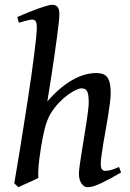

<svg xmlns="http://www.w3.org/2000/svg" viewBox="-20 -762 544 802"><path d="M485.8 -41.5Q440.4 -15.1 404.3 2.4Q368.2 20 345.7 20Q331.5 20 320.6 4.6Q309.6 -10.7 309.6 -37.1Q309.6 -45.9 312.5 -68.1Q315.4 -90.3 320.1 -119.4Q324.7 -148.4 330.1 -181.2Q335.4 -213.9 340.1 -243.7Q344.7 -273.4 347.7 -297.4Q350.6 -321.3 350.6 -332Q350.6 -349.6 349.1 -361.3Q347.7 -373 344.2 -380.1Q340.8 -387.2 334.7 -390.1Q328.6 -393.1 319.3 -393.1Q313 -393.1 298.3 -386.7Q283.7 -380.4 265.1 -367.2Q246.6 -354 226.6 -333.3Q206.5 -312.5 189.5 -284.2Q176.3 -260.7 167.2 -225.8Q158.2 -190.9 151.4 -147Q147 -120.1 144.5 -100.3Q142.1 -80.6 140.9 -65.4Q139.6 -50.3 139.6 -39.1Q139.6 -27.8 140.1 -18.6Q133.8 -15.1 122.3 -9.8Q110.8 -4.4 98.4 1Q85.9 6.3 74.5 11.5Q63 16.6 57.1 20L39.6 3.9Q43.9 -22.5 50.5 -61Q57.1 -99.6 64.5 -145.5Q71.8 -191.4 79.8 -241.9Q87.9 -292.5 95.7 -343.3Q103.5 -394 110.4 -441.9Q117.2 -489.7 122.3 -530.3Q127.4 -570.8 130.6 -601.3Q133.8 -631.8 133.8 -647.5Q133.8 -658.7 132.1 -665.3Q130.4 -671.9 127.7 -675Q125 -678.2 121.3 -679.2Q117.7 -680.2 113.8 -680.2Q108.9 -680.2 99.9 -678Q90.8 -675.8 81.5 -673.3Q70.8 -670.4 58.6 -667L52.2 -690.9Q72.8 -700.2 95.5 -709.2Q118.2 -718.3 138.4 -725.6Q158.7 -732.9 174.8 -737.5Q190.9 -742.2 198.2 -742.2Q211.9 -742.2 220 -733.4Q228 -724.6 228 -702.1Q228 -690.4 225.1 -664.1Q222.2 -637.7 217.5 -603Q212.9 -568.4 207.3 -529.3Q201.7 -490.2 196 -453.9Q190.4 -417.5 185.5 -386.7Q180.7 -356 177.7 -338.4Q206.1 -371.1 233.6 -393.8Q261.2 -416.5 287.4 -430.7Q313.5 -444.8 337.4 -450.9Q361.3 -457 383.3 -457Q398.4 -457 409.7 -452.9Q420.9 -448.7 428.2 -439Q435.5 -429.2 439 -413.1Q442.4 -397 442.4 -373.5Q442.4 -356.4 439.2 -331.8Q436 -307.1 431.6 -278.6Q427.2 -250 421.6 -220.2Q416 -190.4 411.6 -163.1Q407.2 -135.7 404.1 -113.3Q400.9 -90.8 400.9 -77.1Q400.9 -60.5 406.2 -54.4Q411.6 -48.3 418.5 -48.3Q432.1 -48.3 445.6 -52.5Q459 -56.6 477.1 -64.5Z"/></svg>

Font: Gentium Book Basic
Style: Italic
Weight: 400
Italic angle: -8°
Designer: J. Victor Gaultney and Annie Olsen
Foundry: SIL International
Version: Version 1.102; 2013; Maintenance release